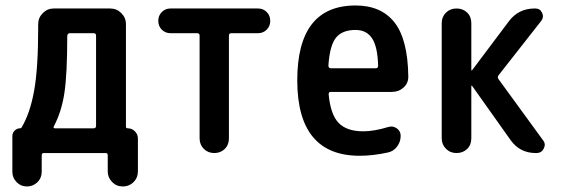

<svg xmlns="http://www.w3.org/2000/svg" viewBox="-20 -550 2040 690"><path d="M173.8 -96.7Q169.9 -88.9 177.7 -88.9H316.4Q325.2 -88.9 325.2 -97.7V-421.9Q325.2 -430.7 316.4 -430.7H231.4Q222.7 -430.7 221.7 -420.9Q221.7 -283.2 211.4 -215.8Q201.2 -148.4 173.8 -96.7ZM24.4 67.4V-61.5Q24.4 -72.3 32.7 -80.6Q41 -88.9 51.8 -88.9Q55.7 -88.9 57.6 -91.8Q87.9 -142.6 102.5 -223.1Q117.2 -303.7 117.2 -448.2V-462.9Q117.2 -486.3 133.8 -502.9Q150.4 -519.5 172.9 -519.5H376Q399.4 -519.5 416 -502.9Q432.6 -486.3 432.6 -462.9V-94.7Q432.6 -88.9 439.5 -88.9Q454.1 -88.9 464.8 -78.1Q475.6 -67.4 475.6 -51.8V66.4Q475.6 88.9 460 104.5Q444.3 120.1 421.4 120.1Q398.4 120.1 382.8 104Q367.2 87.9 367.2 66.4V7.8Q367.2 0 359.4 0H137.7Q129.9 0 129.9 7.8V67.4Q129.9 89.8 114.3 105Q98.6 120.1 76.7 120.1Q54.7 120.1 39.6 104.5Q24.4 88.9 24.4 67.4Z M592.8 -430.7Q574.2 -430.7 561.5 -443.4Q548.8 -456.1 548.8 -475.1Q548.8 -494.1 561.5 -506.8Q574.2 -519.5 592.8 -519.5H907.2Q925.8 -519.5 938.5 -506.8Q951.2 -494.1 951.2 -475.1Q951.2 -456.1 938.5 -443.4Q925.8 -430.7 907.2 -430.7H811.5Q802.7 -430.7 802.7 -421.9V-52.7Q802.7 -29.3 787.6 -14.6Q772.5 0 750 0Q727.5 0 712.4 -15.1Q697.3 -30.3 697.3 -52.7V-421.9Q697.3 -430.7 688.5 -430.7Z M1257.8 -442.4Q1210 -442.4 1187.5 -414.6Q1165 -386.7 1160.2 -314.5Q1160.2 -305.7 1168 -304.7H1331.1Q1338.9 -304.7 1338.9 -314.5Q1336.9 -382.8 1316.9 -412.6Q1296.9 -442.4 1257.8 -442.4ZM1272.5 9.8Q1048.8 9.8 1048.3 -260.3Q1047.9 -530.3 1257.8 -530.3Q1349.6 -530.3 1397.5 -469.7Q1445.3 -409.2 1447.3 -276.4Q1448.2 -252 1430.7 -235.8Q1413.1 -219.7 1388.7 -219.7H1168Q1161.1 -219.7 1161.1 -210.9Q1168 -137.7 1197.3 -107.9Q1226.6 -78.1 1285.2 -78.1Q1325.2 -78.1 1376 -93.8Q1391.6 -98.6 1405.8 -88.9Q1419.9 -79.1 1419.9 -61.5Q1419.9 -40 1406.7 -22.9Q1393.6 -5.9 1374 -2Q1320.3 9.8 1272.5 9.8Z M1567.4 -52.7V-466.8Q1567.4 -489.3 1582.5 -504.4Q1597.7 -519.5 1620.6 -519.5Q1643.6 -519.5 1658.7 -504.9Q1673.8 -490.2 1673.8 -466.8V-297.9Q1673.8 -296.9 1674.8 -296.9L1676.8 -297.9L1809.6 -474.6Q1843.8 -519.5 1901.4 -519.5H1904.3Q1920.9 -519.5 1928.2 -503.9Q1935.5 -488.3 1924.8 -474.6L1771.5 -279.3Q1766.6 -272.5 1771.5 -265.6L1931.6 -45.9Q1942.4 -32.2 1934.1 -16.1Q1925.8 0 1908.2 0H1905.3Q1848.6 0 1815.4 -45.9L1676.8 -241.2Q1675.8 -242.2 1674.8 -242.2Q1673.8 -242.2 1673.8 -241.2V-52.7Q1673.8 -29.3 1658.7 -14.6Q1643.6 0 1620.6 0Q1597.7 0 1582.5 -15.6Q1567.4 -31.2 1567.4 -52.7Z"/></svg>

Font: Rounded Mgen+ 2m medium
Style: Regular
Weight: 500
Designer: [Source Han Sans]
Ryoko NISHIZUKA  (kana & ideographs); Paul D. Hunt (Latin, Greek & Cyrillic); Wenlong ZHANG  (bopomofo
Version: Version 1.059.20150602